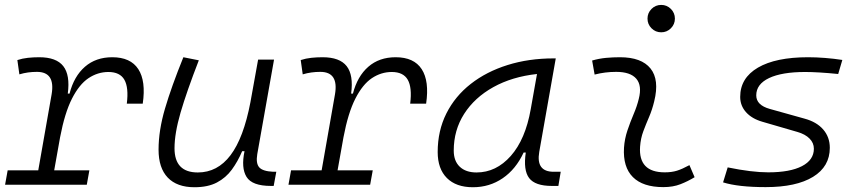

<svg xmlns="http://www.w3.org/2000/svg" viewBox="-20 -764 3556 794"><path d="M1 0 11.7 -59.6H138.2L193.4 -373.5Q209.5 -466.8 132.8 -466.8Q114.3 -466.8 96.2 -464.4Q78.1 -461.9 60.1 -456.5L51.8 -515.6Q72.8 -522.5 95.5 -524.9Q118.2 -527.3 142.1 -527.3Q212.9 -527.3 241.7 -490.5Q270.5 -453.6 260.3 -377H267.6Q286.1 -448.7 331.3 -488Q376.5 -527.3 444.3 -527.3Q520 -527.3 552 -478Q584 -428.7 570.3 -335.4H504.4Q512.7 -401.9 494.4 -434.1Q476.1 -466.3 428.2 -466.3Q384.3 -466.3 345.9 -440.7Q307.6 -415 277.6 -356Q247.6 -296.9 228.5 -196.3L204.1 -59.6H349.6L338.9 0Z M784.2 10.3Q711.9 10.3 673.8 -29.5Q635.7 -69.3 635.7 -145Q635.7 -224.6 662.4 -315.2Q689 -405.8 738.3 -527.3L802.2 -514.6Q752 -385.3 726.8 -298.8Q701.7 -212.4 701.7 -150.9Q701.7 -50.8 797.9 -50.8Q879.4 -50.8 933.3 -122.1Q987.3 -193.4 1015.6 -341.3L1047.4 -517.6H1113.3L1043.9 -126.5Q1037.6 -88.4 1052 -72Q1066.4 -55.7 1109.4 -53.7H1122.6L1111.8 4.9H1100.6Q1022.5 4.9 999.5 -32.5Q976.6 -69.8 991.2 -138.7H981.4Q963.4 -96.2 938.7 -62.5Q914.1 -28.8 877 -9.3Q839.8 10.3 784.2 10.3Z M1172.9 0 1183.6 -59.6H1310.1L1365.2 -373.5Q1381.3 -466.8 1304.7 -466.8Q1286.1 -466.8 1268.1 -464.4Q1250 -461.9 1231.9 -456.5L1223.6 -515.6Q1244.6 -522.5 1267.3 -524.9Q1290 -527.3 1314 -527.3Q1384.8 -527.3 1413.6 -490.5Q1442.4 -453.6 1432.1 -377H1439.5Q1458 -448.7 1503.2 -488Q1548.3 -527.3 1616.2 -527.3Q1691.9 -527.3 1723.9 -478Q1755.9 -428.7 1742.2 -335.4H1676.3Q1684.6 -401.9 1666.3 -434.1Q1647.9 -466.3 1600.1 -466.3Q1556.2 -466.3 1517.8 -440.7Q1479.5 -415 1449.5 -356Q1419.4 -296.9 1400.4 -196.3L1376 -59.6H1521.5L1510.7 0Z M1935.5 10.3Q1866.2 10.3 1828.1 -27.8Q1790 -65.9 1790 -135.3Q1790 -223.1 1825.9 -294.7Q1861.8 -366.2 1926.8 -417Q1991.7 -467.8 2079.1 -495.1Q2166.5 -522.5 2269 -522.5H2278.3L2210 -135.7Q2195.8 -53.7 2269.5 -53.7H2298.8L2289.1 4.9H2262.2Q2192.9 4.9 2168.2 -27.6Q2143.6 -60.1 2154.3 -133.3H2145.5Q2113.3 -64 2058.8 -26.9Q2004.4 10.3 1935.5 10.3ZM1950.7 -50.8Q2031.7 -50.8 2092.3 -119.1Q2152.8 -187.5 2174.8 -312.5L2200.7 -458Q2097.7 -446.8 2020 -403.6Q1942.4 -360.4 1899.4 -293Q1856.4 -225.6 1856.4 -141.1Q1856.4 -98.1 1881.3 -74.5Q1906.2 -50.8 1950.7 -50.8Z M2831.1 -81.1 2852.5 -31.2Q2824.7 -14.2 2793.9 -2.2Q2763.2 9.8 2723.1 9.8Q2638.7 9.8 2597.2 -31.7Q2555.7 -73.2 2560.5 -153.3Q2563 -189.9 2574.7 -224.6Q2586.4 -259.3 2600.3 -292Q2614.3 -324.7 2621.6 -355Q2635.7 -410.2 2611.3 -438.5Q2586.9 -466.8 2528.3 -466.8Q2481.9 -466.8 2439 -455.6L2428.7 -513.7Q2457.5 -522 2486.3 -524.7Q2515.1 -527.3 2543.9 -527.3Q2632.8 -527.3 2670.2 -480.7Q2707.5 -434.1 2685.5 -345.2Q2677.2 -310.5 2664.3 -280.5Q2651.4 -250.5 2640.4 -221.2Q2629.4 -191.9 2627 -157.7Q2619.6 -51.3 2729 -51.3Q2757.8 -51.3 2779.5 -58.1Q2801.3 -64.9 2831.1 -81.1ZM2714.4 -630.4Q2690.9 -630.4 2674.3 -647Q2657.7 -663.6 2657.7 -687Q2657.7 -710.4 2674.3 -727.1Q2690.9 -743.7 2714.4 -743.7Q2737.8 -743.7 2754.4 -727.1Q2771 -710.4 2771 -687Q2771 -663.6 2754.4 -647Q2737.8 -630.4 2714.4 -630.4Z M3146.5 9.8Q3032.7 9.8 2970.2 -9.8L2989.3 -71.8Q3088.9 -51.3 3157.2 -51.3Q3247.1 -51.3 3296.4 -76.9Q3345.7 -102.5 3345.7 -148.9Q3345.7 -172.9 3327.9 -190.9Q3310.1 -209 3277.8 -218.3L3133.3 -260.3Q3089.4 -272.9 3065.2 -300Q3041 -327.1 3041 -363.3Q3041 -441.4 3114.5 -484.4Q3188 -527.3 3321.8 -527.3Q3355 -527.3 3391.8 -524.4Q3428.7 -521.5 3463.4 -516.1L3446.3 -458Q3362.3 -466.3 3309.6 -466.3Q3213.4 -466.3 3160.4 -441.2Q3107.4 -416 3107.4 -369.6Q3107.4 -329.1 3163.6 -313.5L3307.1 -273.4Q3357.4 -259.8 3384.5 -228.3Q3411.6 -196.8 3411.6 -152.8Q3411.6 -75.2 3342.3 -32.7Q3272.9 9.8 3146.5 9.8Z"/></svg>

Font: Cascadia Mono Light
Style: Italic
Weight: 300
Italic angle: -10°
Monospace: yes
Designer: Aaron Bell
Foundry: Saja Typeworks
Version: Version 2404.023; ttfautohint (v1.8.4)